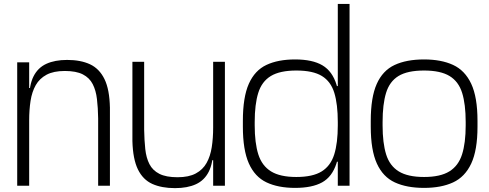

<svg xmlns="http://www.w3.org/2000/svg" viewBox="-20 -950 2501 982"><path d="M129.2 -334V-442Q129.2 -515 151.4 -559.3Q173.7 -603.7 217.1 -623.6Q260.5 -643.5 323.5 -643.5Q392.5 -643.5 440.4 -621.2Q488.3 -598.8 514.4 -545.4Q540.5 -492 542.2 -398.2L482 -344.8Q481.2 -398.8 475.9 -443.2Q470.7 -487.7 454.1 -519.9Q437.5 -552.2 403.6 -569.6Q369.7 -587 311.3 -587Q254 -587 218.1 -567.8Q182.2 -548.5 162.8 -514.5Q143.5 -480.5 136.3 -434.2Q129.2 -388 129.2 -334ZM68 0V-631.3H129.2V-442V0ZM131.2 -436 96.2 -461V-500H142.2ZM482 0V-359.5L542.2 -403.2V0Z M875 12.2Q806.8 12.2 759 -9.3Q711.2 -30.8 685.4 -83.5Q659.7 -136.2 657.2 -228.2V-634H717.3V-286.5Q718.2 -232.5 723 -187.7Q727.8 -142.8 744.3 -110.6Q760.8 -78.3 795.2 -60.9Q829.7 -43.5 888 -43.5Q945.5 -43.5 981.3 -62.8Q1017.2 -82 1036.5 -116.4Q1055.8 -150.8 1063 -197.1Q1070.2 -243.3 1070.2 -297.3V-189.3Q1070.2 -116.3 1047.8 -72Q1025.5 -27.7 982.2 -7.8Q938.8 12.2 875 12.2ZM1057.2 -130.5 1067.3 -195.3 1102.2 -170.3V-130.5ZM1070.2 0V-189.3V-634H1130.3V0Z M1489.2 11Q1402.3 11 1342.8 -17.4Q1283.2 -45.8 1252.7 -114.4Q1222.2 -183 1222.2 -302V-332Q1222.2 -453 1252.7 -521.5Q1283.2 -590 1342.8 -618Q1402.3 -646 1489.2 -646Q1578.2 -646 1629.2 -615.8Q1680.3 -585.5 1701.5 -515.8Q1722.7 -446.2 1722.7 -328V-300Q1722.7 -181.8 1700.7 -113.8Q1678.7 -45.7 1627.6 -17.3Q1576.5 11 1489.2 11ZM1696 -122.7V-143.7H1711V-122.7ZM1495.6 -44.8Q1579.7 -44.8 1625.5 -73.4Q1671.3 -102 1689.5 -160.3Q1707.7 -218.6 1707.7 -308.5V-325.7Q1707.7 -416.5 1690 -474.7Q1672.3 -533 1626.5 -561.2Q1580.7 -589.3 1495.7 -589.3Q1411.6 -589.3 1365.2 -561.2Q1318.8 -533 1300.8 -474.7Q1282.7 -416.4 1282.7 -325.7V-308.5Q1282.7 -218.7 1301.2 -160.3Q1319.8 -102 1366.2 -73.4Q1412.5 -44.8 1495.6 -44.8ZM1696 -490.3V-509.8H1711V-490.3ZM1707.7 0V-930H1767.8V0Z M2148.8 11Q2060.3 11 1999.6 -17Q1938.8 -45 1907.6 -113.5Q1876.3 -182 1876.3 -302V-332Q1876.3 -452 1906.8 -520.5Q1937.2 -589 1997.9 -617.5Q2058.7 -646 2148.8 -646Q2236.5 -646 2297.2 -618Q2358 -590 2390.1 -521.5Q2422.2 -453 2422.2 -332V-302Q2422.2 -182 2390.1 -113.5Q2358 -45 2297.2 -17Q2236.5 11 2148.8 11ZM2148.9 -44.8Q2232 -44.8 2278.3 -73.4Q2324.7 -102 2343.2 -160.3Q2361.8 -218.6 2361.8 -308.5V-325.7Q2361.8 -416.5 2343.7 -474.7Q2325.6 -533 2279.3 -561.2Q2233 -589.3 2148.9 -589.3Q2063.8 -589.3 2018 -561.2Q1972.2 -533 1954.5 -474.7Q1936.8 -416.4 1936.8 -325.7V-308.5Q1936.8 -218.7 1954.9 -160.3Q1973 -102 2019.4 -73.4Q2065.7 -44.8 2148.9 -44.8Z"/></svg>

Font: Matangi Light
Style: Regular
Weight: 300
Designer: Prashant Pant
Foundry: The Graphic Ant
Version: Version 3.002